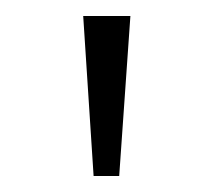

<svg xmlns="http://www.w3.org/2000/svg" viewBox="-20 -722 266 240"><path d="M97 -502 84 -702H143L129 -502Z"/></svg>

Font: Outfit Thin ExtraLight
Style: Regular
Weight: 250
Version: Version 1.100;gftools[0.9.27]